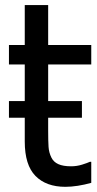

<svg xmlns="http://www.w3.org/2000/svg" viewBox="-20 -722 379 753"><path d="M236.3 10.7Q161.1 10.7 119.1 -32Q77.1 -74.7 77.1 -167V-260.3H15.1V-325.7H77.1V-469.2H15.1V-545.4H77.1V-702.1H168.9V-545.4H337.9V-469.2H168.9V-325.7H301.3V-260.3H168.9V-210Q168.9 -168.5 170.4 -146Q171.9 -123.5 181.6 -104Q189.9 -86.9 208.5 -78.4Q227.1 -69.8 258.8 -69.8Q281.2 -69.8 302.2 -76.4Q323.2 -83 332.5 -87.4H337.9V-4.9Q312 2.4 285.4 6.6Q258.8 10.7 236.3 10.7Z"/></svg>

Font: IranNastaliq
Style: Regular
Weight: 400
Designer: Hossein Zahedi
Version: Version 1.5